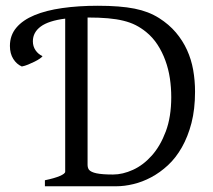

<svg xmlns="http://www.w3.org/2000/svg" viewBox="-20 -650 745 670"><path d="M489.7 -538.6Q472.2 -552.7 453.4 -562.3Q434.6 -571.8 410.9 -577.6Q387.2 -583.5 356.7 -586.2Q326.2 -588.9 285.6 -588.9V-75.2Q285.6 -64.5 290.5 -57.6Q297.4 -49.3 316.9 -45.2Q336.4 -41 374.5 -41Q408.2 -41 444.1 -57.4Q480 -73.7 509.8 -107.2Q539.6 -140.6 558.6 -191.4Q577.6 -242.2 577.6 -311Q577.6 -344.2 572.8 -376.7Q567.9 -409.2 557.1 -438.7Q546.4 -468.3 529.8 -493.9Q513.2 -519.5 489.7 -538.6ZM14.6 -489.7Q14.6 -526.9 37.1 -553.5Q59.6 -580.1 100.1 -596.9Q140.6 -613.8 197 -621.8Q253.4 -629.9 321.3 -629.9Q360.8 -629.9 392.3 -627.4Q423.8 -625 449.5 -619.9Q475.1 -614.7 495.8 -606.7Q516.6 -598.6 535.2 -586.9Q569.8 -564.9 593.8 -536.6Q617.7 -508.3 632.6 -475.6Q647.5 -442.9 654.1 -406Q660.6 -369.1 660.6 -330.1Q660.6 -269 648.2 -220.9Q635.7 -172.9 614.7 -136Q593.8 -99.1 566.2 -73.5Q538.6 -47.9 507.8 -31.5Q477.1 -15.1 445.6 -7.6Q414.1 0 385.3 0H136.7V-21Q169.9 -27.8 188.7 -35.9Q207.5 -43.9 207.5 -50.8V-585Q149.4 -577.6 122.1 -557.4Q94.7 -537.1 94.7 -505.9Q94.7 -488.3 104 -474.6Q113.3 -460.9 128.4 -454.1Q127 -451.2 119.4 -445.8Q111.8 -440.4 101.1 -435.1Q90.3 -429.7 78.4 -424.8Q66.4 -419.9 56.2 -418Q38.1 -425.8 26.4 -444.3Q14.6 -462.9 14.6 -489.7Z"/></svg>

Font: Gentium Unicode
Style: Regular
Weight: 400
Version: Version 1.009